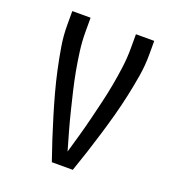

<svg xmlns="http://www.w3.org/2000/svg" viewBox="-133 -841 866 947"><g transform="rotate(20 300.0 -367.5)"><path d="M245 0Q226 -54 208.5 -108Q191 -162 174.5 -216.5Q158 -271 143 -326Q128 -381 116 -436.5Q104 -492 94.5 -548.5Q85 -605 85 -662V-735H181V-662Q181 -612 187.5 -562Q194 -512 203 -463Q212 -414 223.5 -365.5Q235 -317 247 -268.5Q259 -220 272.5 -172Q286 -124 300 -76Q314 -124 327.5 -172Q341 -220 353 -268.5Q365 -317 376.5 -365.5Q388 -414 397 -463Q406 -512 412.5 -562Q419 -612 419 -662V-735H515V-662Q515 -605 505.5 -548.5Q496 -492 484 -436.5Q472 -381 457 -326Q442 -271 425.5 -216.5Q409 -162 391.5 -108Q374 -54 355 0Z"/></g></svg>

Font: Zed Mono Medium Extended
Style: Regular
Weight: 500
Width: 7
Monospace: yes
Designer: Belleve Invis
Foundry: Belleve Invis
Version: Version 1.0.0; ttfautohint (v1.8.4)